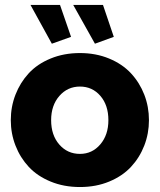

<svg xmlns="http://www.w3.org/2000/svg" viewBox="-20 -751 650 781"><path d="M104 -731H224.1L269 -601.1L190.9 -573.2ZM277.8 -731H398.9L442.9 -601.1L366.2 -573.2ZM23.9 -262.2Q23.9 -316.9 43 -366Q62 -415 96.9 -452.9Q131.8 -490.7 185.8 -512.9Q239.7 -535.2 305.2 -535.2Q370.1 -535.2 423.8 -512.9Q477.5 -490.7 512.7 -452.9Q547.9 -415 566.9 -366Q585.9 -316.9 585.9 -262.2Q585.9 -208 566.9 -158.9Q547.9 -109.9 512.9 -72.3Q478 -34.7 424.3 -12.5Q370.6 9.8 305.2 9.8Q239.7 9.8 185.8 -12.5Q131.8 -34.7 96.9 -72.3Q62 -109.9 43 -158.9Q23.9 -208 23.9 -262.2ZM305.2 -125Q355 -125 387.9 -163.6Q420.9 -202.1 420.9 -262.2Q420.9 -323.2 388.2 -361.1Q355.5 -398.9 305.2 -398.9Q254.9 -398.9 221.4 -360.6Q188 -322.3 188 -262.2Q188 -201.2 221.2 -163.1Q254.4 -125 305.2 -125Z"/></svg>

Font: Rawline ExtraBold
Style: Regular
Weight: 800
Designer: Matt McInerney, Pablo Impallari, Rodrigo Fuenzalida
Foundry: Matt McInerney, Pablo Impallari, Rodrigo Fuenzalida
Version: Version 4.020;PS 004.020;hotconv 1.0.88;makeotf.lib2.5.64775